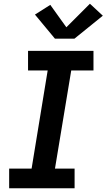

<svg xmlns="http://www.w3.org/2000/svg" viewBox="-20 -1007 570 1027"><path d="M29 0V-105H149L235 -630H130V-735H480V-630H361L274 -105H379V0ZM274 -800 167 -929 249 -981 335 -861 461 -987 530 -923 378 -800Z"/></svg>

Font: Iosevka Curly Slab XBdObl
Style: Regular
Weight: 800
Italic angle: -9°
Monospace: yes
Designer: Belleve Invis
Foundry: Belleve Invis
Version: Version 11.1.0; ttfautohint (v1.8.3)